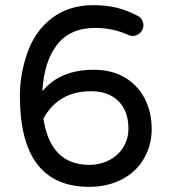

<svg xmlns="http://www.w3.org/2000/svg" viewBox="-20 -712 653 743"><path d="M567 -212Q567 -152 538 -100Q508 -47 452 -18Q396 11 325 11Q57 11 57 -340Q57 -424 85 -505Q115 -592 181 -642Q247 -692 341 -692Q392 -692 432.5 -682Q473 -672 514 -650Q523 -646 529 -635.5Q535 -625 535 -614Q535 -598 523 -585.5Q511 -573 494 -573Q486 -573 478 -576Q418 -604 348 -604Q251 -604 200.5 -538.5Q150 -473 144 -359Q212 -442 343 -442Q410 -442 460 -414Q512 -384 539.5 -331.5Q567 -279 567 -212ZM326 -74Q369 -74 406 -94Q439 -112 458 -144Q477 -176 477 -214Q477 -282 438.5 -320.5Q400 -359 332 -359Q206 -359 148 -253Q175 -74 326 -74Z"/></svg>

Font: 寒蝉全圆体
Style: Regular
Weight: 400
Designer: Warren2060
      Designed by Motoya company      

      [Varela Round]
      Joe Prince(Latin component); Avraham Cornf
Foundry: ChillType
Version: Version 3.200